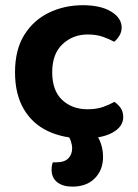

<svg xmlns="http://www.w3.org/2000/svg" viewBox="-20 -512 525 730"><path d="M313.4 -380.9Q257.3 -380.9 217.9 -344.2Q178.5 -307.4 178.5 -237.3Q178.5 -167.4 216.4 -132Q254.3 -96.6 312.8 -96.6Q346.8 -96.6 371.9 -105.4Q396.9 -114.3 414.9 -124.7Q431.2 -113.4 439.9 -99.8Q448.5 -86.1 448.5 -66.5Q448.5 -30.6 408.3 -8.1Q368.2 14.3 298.9 14.3Q220.7 14.3 161.5 -13.8Q102.4 -42 69.8 -98.3Q37.1 -154.6 37.1 -237.3Q37.1 -322.9 72.4 -379.4Q107.7 -435.8 166.5 -464Q225.3 -492.2 294.9 -492.2Q362.9 -492.2 402.7 -467.9Q442.5 -443.6 442.5 -407.3Q442.5 -390.7 434.2 -376.8Q425.9 -362.8 414.2 -353.2Q395.5 -363.6 370.7 -372.3Q345.8 -380.9 313.4 -380.9ZM232.2 -4 309.2 -30.9Q343.8 -10.5 357.8 19.4Q371.8 49.4 371.8 84.3Q371.8 134.3 340.5 165.9Q309.2 197.6 255.2 197.6Q219 197.6 197.6 180.8Q176.2 164.1 176.2 133.2Q176.2 117.2 180.8 105.2H192.5Q225.2 105.2 239.8 90.1Q254.3 74.9 254.3 51.5Q254.3 39.2 249.1 23.8Q243.9 8.4 232.2 -4Z"/></svg>

Font: Baloo Tammudu 2
Style: Regular
Weight: 400
Designer: Maithili Shingre, Omkar Shende and Ek Type
Foundry: Ek Type
Version: Version 1.700